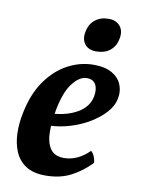

<svg xmlns="http://www.w3.org/2000/svg" viewBox="-78 -715 571 778"><g transform="rotate(10 207.5 -326.0)"><path d="M163 9Q112 9 81.5 -11.5Q51 -32 37 -66Q23 -100 22 -141.5Q21 -183 30 -225Q46 -305 83.5 -358.5Q121 -412 172 -439.5Q223 -467 279 -467Q326 -467 354.5 -450.5Q383 -434 394 -407Q405 -380 399 -350Q393 -318 368 -290.5Q343 -263 307 -241.5Q271 -220 228 -207Q185 -194 141 -193L144 -243Q205 -246 249 -271Q293 -296 302 -340Q308 -371 297.5 -390Q287 -409 261 -409Q230 -409 201 -370.5Q172 -332 158 -251Q150 -207 150.5 -166.5Q151 -126 168 -100Q185 -74 225 -74Q252 -74 278.5 -86Q305 -98 329 -122Q338 -113 342.5 -102Q347 -91 349 -76Q313 -38 268 -14.5Q223 9 163 9ZM278 -522Q247 -522 231.5 -541.5Q216 -561 222 -592Q228 -625 250.5 -643Q273 -661 306 -661Q337 -661 353.5 -641Q370 -621 363 -588Q357 -557 335 -539.5Q313 -522 278 -522Z"/></g></svg>

Font: Vollkorn SemiBold
Style: Italic
Weight: 600
Italic angle: -11°
Designer: Friedrich Althausen
Foundry: Friedrich Althausen
Version: Version 5.000